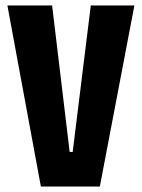

<svg xmlns="http://www.w3.org/2000/svg" viewBox="-20 -680 517 700"><path d="M129 0 7 -660H170L234 -126H245L311 -660H470L344 0Z"/></svg>

Font: Bricolage Grotesque 48pt Condensed ExtraBold
Style: Regular
Weight: 800
Width: 3
Designer: Mathieu Triay
Foundry: Atelier Triay
Version: Version 1.001;gftools[0.9.33.dev8+g029e19f]